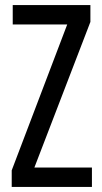

<svg xmlns="http://www.w3.org/2000/svg" viewBox="-20 -734 401 754"><path d="M341 0V-76H115L335 -648V-714H30V-638H244L26 -65V0Z"/></svg>

Font: Noto Sans Sinhala UI ExtraCondensed
Style: Regular
Weight: 400
Width: 2
Designer: Jelle Bosma - Monotype Design Team
Foundry: Monotype Imaging Inc.
Version: Version 2.006